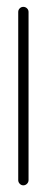

<svg xmlns="http://www.w3.org/2000/svg" viewBox="-20 -539 139 573"><path d="M49.6 14.1Q43.3 14.1 38.9 9.4Q34.4 4.8 34.4 -1.5V-503.3Q34.4 -509.6 38.9 -514.1Q43.3 -518.5 49.6 -518.5Q55.9 -518.5 60.6 -514.1Q65.2 -509.6 65.2 -503.3V-1.5Q65.2 4.8 60.6 9.4Q55.9 14.1 49.6 14.1Z"/></svg>

Font: 26F Galaxy Sans Ultra Light
Style: Regular
Weight: 200
Designer: C₂₉H₂₅N₃O₅
Version: Version 1.100